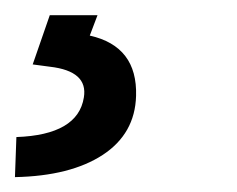

<svg xmlns="http://www.w3.org/2000/svg" viewBox="-47 -20 312 253"><path d="M81.5 0 71.3 26.9Q134.3 41 132.3 106.4Q130.9 156.2 88.4 184.1Q45.9 211.9 -27.3 213.4L-25.4 160.6Q55.7 157.7 63.5 108.4Q69.3 73.7 18.6 67.9L-3.9 64.9L18.6 0Z"/></svg>

Font: RobotoDraft
Style: Italic
Weight: 400
Italic angle: -12°
Version: Version 2.001101; 2014